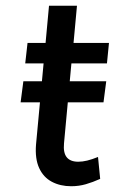

<svg xmlns="http://www.w3.org/2000/svg" viewBox="-20 -633 398 666"><path d="M51.5 -278 61 -351H348.5L339 -278ZM227 13Q189 13 159.8 -2.5Q130.5 -18 115.8 -50.2Q101 -82.5 105 -132L133 -432.5L153.5 -413H67.5L75.5 -484H160.5L136 -461.5L150 -613H247L233 -461.5L212.5 -484H358L351 -413H205L229.5 -432.5L202 -135.5Q199 -103 211.5 -87.5Q224 -72 251.5 -72Q266 -72 282.5 -76Q299 -80 320 -88.5L327.5 -12.5Q302 -1 277.8 6Q253.5 13 227 13Z"/></svg>

Font: Karla SemiBold
Style: Italic
Weight: 600
Italic angle: -8°
Designer: Jonathan Pinhorn
Version: Version 2.004;gftools[0.9.33]